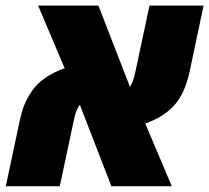

<svg xmlns="http://www.w3.org/2000/svg" viewBox="-31 -652 732 672"><path d="M-10.7 0 38.1 -230Q44.4 -259.3 53.2 -282.2Q62 -305.2 79.1 -331.1Q115.2 -384.8 195.3 -413.1L102.5 -632.3H313.5L423.8 -348.1Q429.7 -357.4 434.1 -369.1Q439.5 -383.8 442.9 -400.9L492.2 -632.3H681.6L632.8 -402.3Q616.7 -324.7 577.1 -281.2Q561.5 -264.2 535.9 -247.6Q510.3 -231 477.5 -219.7L570.3 0H358.9L248.5 -285.2Q244.6 -280.3 239.7 -271Q232.9 -257.3 227.5 -231.4L178.2 0Z"/></svg>

Font: Open Sans ExtraBold
Style: Italic
Weight: 800
Italic angle: -12°
Designer: Monotype Design Team
Foundry: Monotype Imaging Inc.
Version: Version 3.000; ttfautohint (v1.8.4)